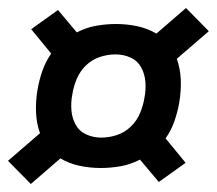

<svg xmlns="http://www.w3.org/2000/svg" viewBox="-21 -580 542 480"><path d="M56 -120 -1 -178 79 -247Q70 -272 69 -300Q68 -328 73 -357Q77 -380 85 -403Q93 -426 107 -446L57 -507L124 -555L171 -499Q194 -511 219 -515.5Q244 -520 269 -520Q296 -520 322 -514.5Q348 -509 370 -496L444 -560L501 -502L421 -433Q430 -408 431 -380Q432 -352 427 -323Q423 -300 415 -277Q407 -254 393 -234L443 -173L376 -125L329 -181Q306 -169 281 -164.5Q256 -160 231 -160Q204 -160 178 -165.5Q152 -171 130 -184ZM232 -236Q252 -236 271.5 -242.5Q291 -249 306 -263.5Q321 -278 329 -297Q337 -316 340 -335Q344 -355 342.5 -375Q341 -395 332 -411.5Q323 -428 305.5 -436Q288 -444 268 -444Q248 -444 228.5 -437.5Q209 -431 194 -416.5Q179 -402 171 -383Q163 -364 160 -345Q156 -325 157.5 -305Q159 -285 168 -268.5Q177 -252 194.5 -244Q212 -236 232 -236Z"/></svg>

Font: Iosevka SS04
Style: Bold Italic
Weight: 700
Italic angle: -9°
Monospace: yes
Designer: Belleve Invis
Foundry: Belleve Invis
Version: Version 19.0.0; ttfautohint (v1.8.4)